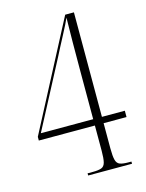

<svg xmlns="http://www.w3.org/2000/svg" viewBox="-110 -782 648 850"><g transform="rotate(-15 214.5 -357.0)"><path d="M187 0V-10H211Q237 -10 250.5 -15Q264 -20 268.5 -37.5Q273 -55 273 -90V-206H16V-223L273 -714H313V-235H418V-206H313V-90Q313 -55 317.5 -37.5Q322 -20 335.5 -15Q349 -10 375 -10H388V0ZM33 -235H273V-448Q273 -519 273.5 -586Q274 -653 275 -700Q272 -692 262 -672Q252 -652 239 -627.5Q226 -603 214 -580Q202 -557 194 -541Z"/></g></svg>

Font: Noto Serif Display ExtraCondensed ExtraLight
Style: Regular
Weight: 200
Width: 2
Designer: Monotype Design Team
Foundry: Monotype Imaging Inc.
Version: Version 2.009